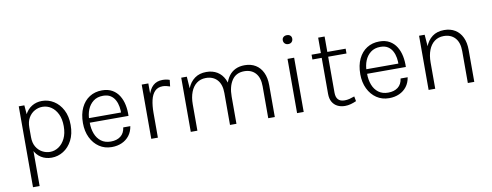

<svg xmlns="http://www.w3.org/2000/svg" viewBox="-71 -1050 4242 1656"><g transform="rotate(-10 2050.0 -222.0)"><path d="M309 11Q257 11 217.8 -13.5Q178.5 -38 156.8 -84Q135 -130 135 -194.5H163Q163 -144 183.2 -109.8Q203.5 -75.5 235.8 -58Q268 -40.5 304 -40.5Q343.5 -40.5 378.5 -63.5Q413.5 -86.5 435.5 -130.8Q457.5 -175 457.5 -238.5Q457.5 -301 436.5 -344.8Q415.5 -388.5 380.8 -411.8Q346 -435 304.5 -435Q268.5 -435 236 -417Q203.5 -399 183.2 -364.2Q163 -329.5 163 -278H135Q135 -344 157.8 -390.5Q180.5 -437 220 -461.2Q259.5 -485.5 309.5 -485.5Q365 -485.5 412.5 -455.8Q460 -426 489 -370.8Q518 -315.5 518 -238.5Q518 -160.5 488.8 -104.5Q459.5 -48.5 411.8 -18.8Q364 11 309 11ZM105 234V-474.5H154L163 -366.5V234Z M835.5 11Q773.5 11 726.2 -20.8Q679 -52.5 652 -108.2Q625 -164 625 -235.5Q625 -313.5 651.8 -369.5Q678.5 -425.5 725.8 -455.5Q773 -485.5 835.5 -485.5Q888 -485.5 924.8 -464.2Q961.5 -443 984 -406.5Q1006.5 -370 1015.8 -324Q1025 -278 1023 -229H672.5V-269H987.5L964.5 -254Q966 -286.5 960.8 -318.8Q955.5 -351 941.2 -378Q927 -405 901.5 -421.5Q876 -438 836 -438Q785 -438 751 -411.8Q717 -385.5 700.2 -343.8Q683.5 -302 683.5 -254.5V-230Q683.5 -175.5 700.2 -132Q717 -88.5 750.8 -63Q784.5 -37.5 835.5 -37.5Q888 -37.5 921.2 -63.2Q954.5 -89 961 -139H1023Q1015.5 -91.5 989.8 -58Q964 -24.5 924.5 -6.8Q885 11 835.5 11Z M1182 0V-475H1240V0ZM1218.5 -217.5Q1218.5 -306.5 1234 -365.5Q1249.5 -424.5 1282 -454Q1314.5 -483.5 1365 -483.5Q1382.5 -483.5 1397.2 -481Q1412 -478.5 1427 -473L1420.5 -416.5Q1406 -422 1388.5 -425.8Q1371 -429.5 1358 -429.5Q1313.5 -429.5 1287.8 -402.5Q1262 -375.5 1251 -327.8Q1240 -280 1240 -217.5Z M2206.5 0V-279.5Q2206.5 -355 2170.5 -395Q2134.5 -435 2072 -435Q2001 -435 1964.5 -381.2Q1928 -327.5 1928 -238H1898.5Q1898.5 -296.5 1910.5 -342.8Q1922.5 -389 1946 -420.8Q1969.5 -452.5 2004.2 -469Q2039 -485.5 2084.5 -485.5Q2139.5 -485.5 2179.8 -461Q2220 -436.5 2242 -390.2Q2264 -344 2264 -279.5V0ZM1528 0V-474.5H1577L1584 -372Q1605.5 -425.5 1647 -455.5Q1688.5 -485.5 1748.5 -485.5Q1803.5 -485.5 1843.8 -461Q1884 -436.5 1906 -390.2Q1928 -344 1928 -279.5V0H1871.5V-279.5Q1871.5 -355 1835.2 -395Q1799 -435 1735.5 -435Q1689 -435 1655.2 -409.5Q1621.5 -384 1603.8 -338Q1586 -292 1586 -230.5V0Z M2488 -599.5Q2469.5 -599.5 2458 -611Q2446.5 -622.5 2446.5 -640Q2446.5 -657 2458 -667.2Q2469.5 -677.5 2488 -677.5Q2507.5 -677.5 2518.5 -667.2Q2529.5 -657 2529.5 -640Q2529.5 -622.5 2518.5 -611Q2507.5 -599.5 2488 -599.5ZM2459 0V-475H2517V0Z M2878 11Q2841 11 2812.2 -3.5Q2783.5 -18 2767.2 -46.5Q2751 -75 2751 -117V-609.5H2807.5V-118Q2807.5 -37 2882.5 -37Q2904.5 -37 2924.5 -42Q2944.5 -47 2969.5 -56L2977.5 -13.5Q2953 -2.5 2928.5 4.2Q2904 11 2878 11ZM2669.5 -432.5V-474.5H2968V-432.5Z M3264.5 11Q3202.5 11 3155.2 -20.8Q3108 -52.5 3081 -108.2Q3054 -164 3054 -235.5Q3054 -313.5 3080.8 -369.5Q3107.5 -425.5 3154.8 -455.5Q3202 -485.5 3264.5 -485.5Q3317 -485.5 3353.8 -464.2Q3390.5 -443 3413 -406.5Q3435.5 -370 3444.8 -324Q3454 -278 3452 -229H3101.5V-269H3416.5L3393.5 -254Q3395 -286.5 3389.8 -318.8Q3384.5 -351 3370.2 -378Q3356 -405 3330.5 -421.5Q3305 -438 3265 -438Q3214 -438 3180 -411.8Q3146 -385.5 3129.2 -343.8Q3112.5 -302 3112.5 -254.5V-230Q3112.5 -175.5 3129.2 -132Q3146 -88.5 3179.8 -63Q3213.5 -37.5 3264.5 -37.5Q3317 -37.5 3350.2 -63.2Q3383.5 -89 3390 -139H3452Q3444.5 -91.5 3418.8 -58Q3393 -24.5 3353.5 -6.8Q3314 11 3264.5 11Z M3954.5 0V-279.5Q3954.5 -355 3918.2 -395Q3882 -435 3818.5 -435Q3772 -435 3738.2 -409.5Q3704.5 -384 3686.8 -338Q3669 -292 3669 -230.5H3643.5Q3643.5 -308.5 3664.8 -365.8Q3686 -423 3727.8 -454.2Q3769.5 -485.5 3831.5 -485.5Q3886.5 -485.5 3926.8 -461Q3967 -436.5 3989 -390.2Q4011 -344 4011 -279.5V0ZM3611 0V-474.5H3660L3669 -357.5V0Z"/></g></svg>

Font: Karla Light
Style: Regular
Weight: 300
Designer: Jonathan Pinhorn
Version: Version 2.004;gftools[0.9.33]